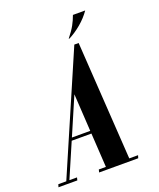

<svg xmlns="http://www.w3.org/2000/svg" viewBox="-210 -948 865 1043"><g transform="rotate(-20 223.0 -426.5)"><path d="M278 -739H273Q301 -774 315 -799.5Q329 -825 339 -853H410Q385 -817 350 -787.5Q315 -758 278 -739ZM-55 0 -50 -16H-4L291 -699H316L360 -16H411L406 0H180L184 -16H225L213 -213H99L14 -16H58L54 0ZM199 -445 106 -229H212Z"/></g></svg>

Font: Emberly Black
Style: Italic
Weight: 900
Italic angle: -12°
Designer: Rajesh Rajput
Foundry: Rajesh Rajput
Version: Version 1.000